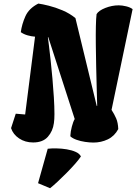

<svg xmlns="http://www.w3.org/2000/svg" viewBox="-20 -776 751 1059"><path d="M495.6 10.3Q474.6 10.3 449.5 6.6Q424.3 2.9 402.3 -4.9Q380.4 -12.7 368.2 -23.9V-29.3Q369.1 -49.8 376.2 -77.4Q383.3 -105 392.1 -119.6L246.1 -571.3L244.1 -570.3Q246.1 -556.6 250.2 -522.5Q254.4 -488.3 259.5 -441.4Q264.6 -394.5 269.3 -342Q273.9 -289.6 277.1 -238.8Q280.3 -188 280.3 -146.5Q280.3 -117.2 277.3 -97.2Q271.5 -52.7 243.9 -21.5Q216.3 9.8 162.6 9.8Q118.7 9.8 85.4 -12.5Q52.2 -34.7 41 -69.3L66.9 -148.9L118.7 -144.5L173.3 -573.7Q152.8 -575.2 132.1 -581.1Q111.3 -586.9 94.7 -598.6Q100.6 -642.6 120.1 -686.3Q139.6 -730 191.4 -756.3Q213.4 -753.4 249.5 -744.4Q285.6 -735.4 325 -718.8Q364.3 -702.1 396 -676.3L513.7 -190.9L516.1 -192.9Q515.1 -233.9 513.4 -290.3Q511.7 -346.7 510.5 -408.4Q509.3 -470.2 508.5 -528.1Q507.8 -585.9 508.8 -631.1Q509.8 -676.3 512.7 -698.2Q524.4 -717.8 561 -732.2Q597.7 -746.6 634.8 -746.6Q653.3 -746.6 675.8 -741.2Q698.2 -735.8 711.4 -725.6L595.2 -169.9Q610.8 -146 620.8 -122.8Q630.9 -99.6 632.3 -64Q611.3 -24.9 574.5 -7.3Q537.6 10.3 495.6 10.3ZM256.3 262.2 189.9 234.4 243.2 44.4Q264.2 42 292.2 42.5Q320.3 43 348.1 47.6Q376 52.2 397.5 61.8Q418.9 71.3 426.3 86.9Q415.5 103.5 394.3 127.7Q373 151.9 347.4 177.7Q321.8 203.6 297.6 226.1Q273.4 248.5 256.3 262.2Z"/></svg>

Font: Fruktur
Style: Italic
Weight: 400
Italic angle: -8°
Designer: Viktoriya Grabowska, Eben Sorkin
Foundry: Viktoriya Grabowska
Version: Version 1.008; ttfautohint (v1.8.4.7-5d5b)